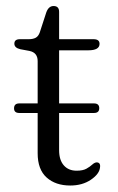

<svg xmlns="http://www.w3.org/2000/svg" viewBox="-20 -594 381 622"><path d="M25.5 -243Q25.5 -259 42.5 -259H102V-396Q102 -423.5 75.5 -429L46 -434.5Q26.5 -439 26.5 -452.5Q26.5 -467 44.5 -467H73Q87 -467 95.8 -471.8Q104.5 -476.5 109 -489.5L130 -554Q137.5 -574.5 153.5 -574.5Q171.5 -574.5 171.5 -555.5V-467H283Q302.5 -467 302.5 -452Q302.5 -431 266 -431H171.5V-259H284.5Q301.5 -259 301.5 -243.5Q301.5 -228 284.5 -228H171.5V-107.5Q171.5 -75.5 186.8 -58.2Q202 -41 228 -41Q248.5 -41 260 -47.5Q271.5 -54 278.5 -60.5Q285.5 -67 292.5 -68Q306.5 -68 304 -51.5Q302 -30.5 274.5 -11.8Q247 7 207.5 7Q160 7 131 -19Q102 -45 102 -97.5V-228H42.5Q25.5 -228 25.5 -243Z"/></svg>

Font: Fraunces 9pt S050 Light
Style: Regular
Weight: 300
Version: Version 1.000; ttfautohint (v1.8.3)